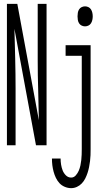

<svg xmlns="http://www.w3.org/2000/svg" viewBox="-20 -755 540 998"><path d="M16 0V-735H70L182 -130Q181 -208 178.5 -285.5Q176 -363 176 -441V-735H222V0H167L55 -605Q57 -527 59 -449.5Q61 -372 61 -294V0ZM422 -618Q413 -618 404.5 -622Q396 -626 391 -634Q386 -642 384.5 -651.5Q383 -661 383 -670Q383 -679 384.5 -688.5Q386 -698 391 -706Q396 -714 404.5 -718Q413 -722 422 -722Q431 -722 439.5 -718Q448 -714 453 -706Q458 -698 460 -688.5Q462 -679 462 -670Q462 -661 460 -651.5Q458 -642 453 -634Q448 -626 439.5 -622Q431 -618 422 -618ZM350 223Q333 223 316.5 216Q300 209 289 197Q278 185 270.5 169.5Q263 154 258.5 137Q254 120 252 103.5Q250 87 250 69H295Q295 85 297.5 100.5Q300 116 305.5 130.5Q311 145 322.5 156.5Q334 168 350 168Q364 168 374 156.5Q384 145 389.5 132Q395 119 398 105Q401 91 402.5 77Q404 63 404.5 48.5Q405 34 405 20V-465H321V-520H451V20Q451 36 450.5 51.5Q450 67 448 82.5Q446 98 443 113.5Q440 129 435 144Q430 159 423 173Q416 187 405 198.5Q394 210 379.5 216.5Q365 223 350 223Z"/></svg>

Font: Iosevka Light
Style: Regular
Weight: 300
Monospace: yes
Designer: Belleve Invis
Foundry: Belleve Invis
Version: Version 32.5.0; ttfautohint (v1.8.4)